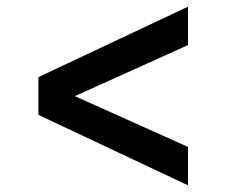

<svg xmlns="http://www.w3.org/2000/svg" viewBox="-20 -565 678 575"><path d="M142 -249V-305L543 -125V-10L95 -221V-334L543 -545V-430Z"/></svg>

Font: TikTok Sans 24pt SemiBold
Style: Regular
Weight: 600
Version: Version 4.000